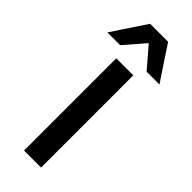

<svg xmlns="http://www.w3.org/2000/svg" viewBox="-271 -768 795 795"><g transform="rotate(45 126.5 -370.0)"><path d="M75.2 0H174.8V-540H137.7H75.2V-236.3ZM125.9 -679.6C162.3 -637.5 188.1 -607.6 203.1 -589.8H278.3C228.2 -664.7 195 -714.8 178.7 -740.2H73.2C23.1 -665.4 -10.1 -615.2 -26.4 -589.8H47.9C78.7 -625.3 104.7 -655.2 125.9 -679.6Z"/></g></svg>

Font: Helmet
Style: Regular
Weight: 400
Designer: Carl Enlund
Version: 1.0